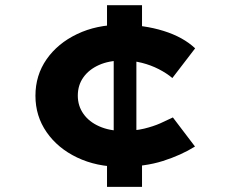

<svg xmlns="http://www.w3.org/2000/svg" viewBox="-20 -726 879 746"><path d="M449.4 -78Q355.1 -78 279.7 -114Q204.3 -150 161 -212.6Q117.7 -275.1 117.7 -353.9Q117.7 -433.6 161 -495.7Q204.3 -557.7 279.7 -593.7Q355.1 -629.7 449.4 -629.7Q538.6 -629.7 615.1 -606Q691.6 -582.2 738.2 -538.2L649.7 -422.8Q627.6 -441.5 596.9 -457.3Q566.1 -473.1 530.8 -482Q495.4 -490.8 456 -490.8Q403 -490.8 364.3 -473.3Q325.5 -455.9 303.9 -425.4Q282.3 -395 282.3 -354.4Q282.3 -314.5 304.3 -283.5Q326.2 -252.4 366 -235Q405.7 -217.5 456.4 -217.5Q504.3 -217.5 540 -226.2Q575.8 -234.9 603.1 -247Q630.5 -259.2 651.7 -269.7L737.6 -156.7Q683.7 -123 612.9 -100.5Q542 -78 449.4 -78ZM395.8 0V-108L421.8 -145.6V-555.5L395.8 -606V-705.7H531.8V-605L509.9 -559.4V-143.3L531.8 -107V0Z"/></svg>

Font: Lexend Tera
Style: Regular
Weight: 400
Designer: Bonnie Shaver-Troup, Thomas Jockin
Foundry: Lexend
Version: Version 1.007